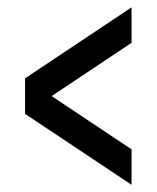

<svg xmlns="http://www.w3.org/2000/svg" viewBox="-20 -606 431 528"><path d="M341.8 -585.9V-488.3L122.1 -341.8L341.8 -195.3V-97.7L48.8 -293V-390.6Z"/></svg>

Font: BabelStone Runic Beagnoth
Style: Regular
Weight: 400
Designer: Andrew West
Foundry: BabelStone
Version: Version 7.004;November 9, 2023